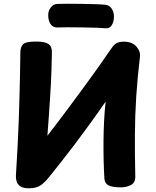

<svg xmlns="http://www.w3.org/2000/svg" viewBox="-20 -1003 840 1033"><path d="M541.6 -42.4Q538.8 -91.4 537.6 -141.9Q536.4 -192.3 536.9 -244.2Q537.3 -296.1 539.9 -349.3Q542.4 -402.6 548.4 -456.3Q499.1 -385.4 458 -329Q416.9 -272.6 381.6 -225.7Q346.2 -178.8 312.9 -136.8Q279.6 -94.9 245.8 -52.4Q219.9 -20 197.2 -5Q174.4 10 135 10Q105.8 10 90.4 0Q75 -10 69.8 -25.7Q64.6 -41.3 65.6 -57.4Q71 -144.3 74.8 -218.3Q78.7 -292.3 81 -358.1Q83.3 -423.9 84.9 -484.3Q86.6 -544.7 87.7 -603.1Q88.8 -661.6 89.6 -722.1Q90.3 -750.4 103.9 -764.5Q117.4 -778.6 164.2 -779.3Q204.7 -780.1 225.3 -773.4Q245.9 -766.7 253 -752.8Q260.1 -739 259.1 -715.7Q258.1 -669.9 257 -629.1Q255.9 -588.2 253.7 -548.3Q251.4 -508.3 248.7 -466.2Q246 -424 242.7 -376.4Q239.3 -328.9 235.1 -272.7Q293 -347.6 342.1 -413.6Q391.1 -479.6 432.3 -535.5Q473.4 -591.4 505.7 -637Q537.9 -682.6 561.3 -717.1Q576.3 -739.4 586.7 -752.8Q597.1 -766.1 610.6 -772.4Q624 -778.8 646.9 -778.8Q690.1 -778.8 713.6 -752.9Q737 -727 732.7 -695.3Q719.7 -587.4 713.1 -485.4Q706.4 -383.3 705.8 -278.5Q705.2 -173.7 707.8 -55.4Q709.6 -22.6 686.4 -8.8Q663.2 5 630 5Q584.8 5 564.1 -5.7Q543.3 -16.4 541.6 -42.4ZM288.4 -855.2Q264.8 -854.4 252.1 -873.3Q239.4 -892.1 239.4 -922Q239.4 -945.2 253.2 -963.1Q267 -980.9 288.4 -981.9Q306.4 -982.9 341.4 -982.8Q376.3 -982.7 416.7 -982.2Q457.1 -981.7 492.2 -980.6Q527.2 -979.4 545.2 -977.4Q569.1 -975.7 581.1 -956.2Q593 -936.8 593 -914.6Q593 -885.9 581.1 -867.1Q569.1 -848.2 545.2 -850.8Q527.2 -852.8 492.3 -853.9Q457.3 -855 416.8 -855.6Q376.3 -856.2 341.4 -856.2Q306.4 -856.2 288.4 -855.2Z"/></svg>

Font: Playpen Sans
Style: Regular
Weight: 400
Designer: Laura Meseguer, Veronika Burian, José Scaglione, Kostas Bartsokas, Vera Evstafieva, Tom Grace, Yorlmar Campos
Foundry: TypeTogether
Version: Version 2.000